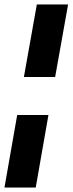

<svg xmlns="http://www.w3.org/2000/svg" viewBox="-20 -740 325 860"><path d="M87 -395 145 -720H285L227 -395ZM0 100 57 -225H197L140 100Z"/></svg>

Font: DM Sans 28pt ExtraBold
Style: Italic
Weight: 800
Italic angle: -10°
Version: Version 4.004;gftools[0.9.30]